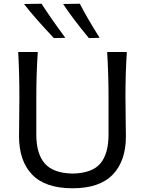

<svg xmlns="http://www.w3.org/2000/svg" viewBox="-20 -989 770 1020"><path d="M327.1 -788.1 266.1 -786.6Q162.6 -896.5 107.4 -967.8L200.7 -969.2Q249 -893.6 327.1 -788.1ZM509.3 -788.1 452.1 -786.6Q359.9 -898.9 315.4 -967.8L404.3 -969.2Q441.9 -895 509.3 -788.1ZM365.7 11.2Q220.7 11.2 150.9 -61.3Q81.1 -133.8 81.1 -265.1Q81.1 -280.8 82 -354.5Q83 -428.2 83 -474.6Q83 -597.2 76.7 -712.9H180.7Q172.9 -596.2 172.9 -474.6V-273.9Q172.9 -171.9 218 -120.4Q263.2 -68.8 365.7 -66.9Q468.8 -68.8 512.7 -120.1Q556.6 -171.4 556.6 -274.9V-474.6Q556.6 -592.8 549.3 -712.9H653.8Q646.5 -603.5 646.5 -474.6Q646.5 -428.2 647.7 -354.2Q648.9 -280.3 648.9 -265.1Q648.9 -133.8 578.9 -61.3Q508.8 11.2 365.7 11.2Z"/></svg>

Font: Commissioner Flair
Style: Regular
Weight: 400
Designer: Kostas Bartsokas
Foundry: Kostas Bartsokas
Version: Version 1.000